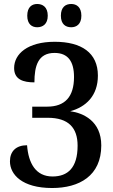

<svg xmlns="http://www.w3.org/2000/svg" viewBox="-20 -934 566 965"><path d="M338 -797C364 -797 389 -812 389 -855C389 -899 364 -914 338 -914C310 -914 286 -899 286 -855C286 -812 310 -797 338 -797ZM167 -797C194 -797 220 -812 220 -855C220 -899 194 -914 167 -914C141 -914 117 -899 117 -855C117 -812 141 -797 167 -797ZM242 11C378 11 489 -50 489 -203C489 -326 398 -366 333 -375C411 -396 472 -452 472 -554C472 -669 389 -724 255 -724C119 -724 51 -663 51 -592C51 -534 97 -520 153 -520C153 -602 171 -668 254 -668C322 -668 352 -625 352 -547C352 -447 306 -398 217 -398H142V-342H220C324 -342 370 -292 370 -202C370 -91 321 -47 244 -47C160 -47 123 -113 116 -204C61 -204 30 -174 30 -123C30 -57 91 11 242 11Z"/></svg>

Font: Noto Serif Condensed Semi
Style: Regular
Weight: 600
Width: 3
Designer: Monotype Design Team
Foundry: Monotype Imaging Inc.
Version: Version 1.002